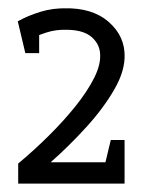

<svg xmlns="http://www.w3.org/2000/svg" viewBox="-20 -707 339 457"><path d="M23.3 -270V-317.7Q60.5 -348.7 95.8 -383.7Q131.2 -418.7 159.6 -454.1Q188 -489.5 204.2 -521.7Q220.3 -553.8 218.3 -579.2H276.5Q278.5 -540 252.5 -494.8Q226.5 -449.5 185.4 -404.4Q144.3 -359.3 100.5 -320.7H276.5V-270ZM43.3 -610.8 22.3 -656.3Q46.3 -669.7 76.3 -678.9Q106.3 -688.2 140.7 -687.2L138.3 -636Q113.5 -637 90.7 -629.7Q67.8 -622.3 43.3 -610.8ZM218.3 -570Q220.3 -599.2 198.5 -618.5Q176.7 -637.8 129.2 -636L131.5 -687.2Q199.7 -689.2 239.1 -654.5Q278.5 -619.8 276.5 -570ZM276.5 -373.8V-270H218.8L243.7 -373.8ZM73.2 -580.5H40.3L22.3 -656.3H73.2Z"/></svg>

Font: Epunda Slab Light
Style: Regular
Weight: 300
Designer: Simon Atzbach
Foundry: typofactur
Version: Version 1.102